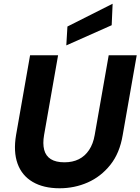

<svg xmlns="http://www.w3.org/2000/svg" viewBox="-20 -996 752 1028"><path d="M299 12Q213 12 155 -22Q97 -56 74 -120Q51 -184 66 -273L141 -700H291L216 -273Q208 -227 216.5 -194Q225 -161 252 -144Q279 -127 325 -127Q369 -127 402 -143.5Q435 -160 457 -193Q479 -226 487 -273L562 -700H712L637 -273Q621 -176 570.5 -113Q520 -50 449.5 -19Q379 12 299 12ZM335 -753 341 -854 583 -976 578 -861Z"/></svg>

Font: DM Sans 18pt Black
Style: Italic
Weight: 900
Italic angle: -10°
Designer: Colophon Foundry, Jonny Pinhorn
Foundry: Colophon Foundry
Version: Version 4.004;gftools[0.9.30]